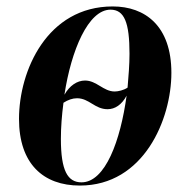

<svg xmlns="http://www.w3.org/2000/svg" viewBox="-20 -566 590 596"><path d="M228 10C426 10 512 -195 512 -340C512 -486 430 -546 330 -546C126 -546 39 -346 39 -197C39 -58 114 10 228 10ZM336 -282C301 -282 280 -316 244 -316C219 -316 196 -300 180 -272C201 -410 254 -536 323 -536C366 -536 382 -496 382 -399C382 -365 379 -330 376 -294C364 -286 347 -282 336 -282ZM233 0C190 0 169 -36 169 -135C169 -171 172 -209 177 -247C191 -256 205 -261 219 -261C257 -261 274 -227 314 -227C337 -227 358 -241 373 -269C354 -130 307 0 233 0Z"/></svg>

Font: Noto Serif Display Condensed
Style: Bold Italic
Weight: 700
Width: 3
Italic angle: -12°
Designer: Monotype Design Team
Foundry: Monotype Imaging Inc.
Version: Version 2.009